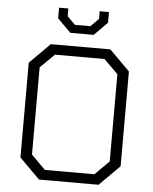

<svg xmlns="http://www.w3.org/2000/svg" viewBox="-59 -940 786 989"><g transform="rotate(5 334.0 -445.5)"><path d="M75 -105V-595L180 -700H488L593 -595V-105L488 0H180ZM462 -52 535 -125V-576L462 -648H206L133 -576V-125L206 -52ZM206 -836V-891H254V-851L295 -810H375L416 -851V-891H464V-836L396 -767H275Z"/></g></svg>

Font: Chakra Petch Light
Style: Regular
Weight: 300
Designer: Katatrad Aksorn Co.,Ltd.
Foundry: Cadson Demak Co.,Ltd.
Version: Version 1.000; ttfautohint (v1.6)